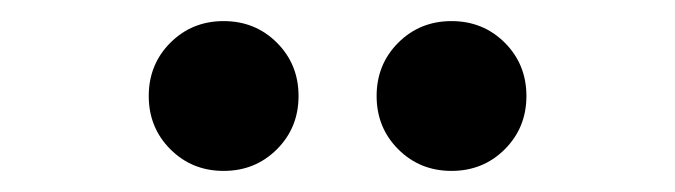

<svg xmlns="http://www.w3.org/2000/svg" viewBox="-20 -765 640 182"><path d="M192 -603Q162 -603 141.5 -623.5Q121 -644 121 -674Q121 -704 141.5 -724.5Q162 -745 192 -745Q222 -745 242.5 -724.5Q263 -704 263 -674Q263 -644 242.5 -623.5Q222 -603 192 -603ZM408 -603Q378 -603 357.5 -623.5Q337 -644 337 -674Q337 -704 357.5 -724.5Q378 -745 408 -745Q438 -745 458.5 -724.5Q479 -704 479 -674Q479 -644 458.5 -623.5Q438 -603 408 -603Z"/></svg>

Font: Red Hat Mono Medium
Style: Regular
Weight: 500
Monospace: yes
Designer: Pentagram, MCKL
Foundry: Pentagram, MCKL
Version: Version 1.023; ttfautohint (v1.8.3)